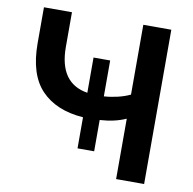

<svg xmlns="http://www.w3.org/2000/svg" viewBox="-79 -785 870 864"><g transform="rotate(10 356.0 -352.5)"><path d="M507 0V-276Q456 -253 388 -249V-106H312V-248Q188 -257 120.5 -327.5Q53 -398 53 -541V-705H181V-547Q181 -381 312 -360V-521H388V-357Q419 -359 450.5 -366.5Q482 -374 507 -386V-705H635V0Z"/></g></svg>

Font: MulishBold
Style: Bold
Weight: 700
Designer: Vernon Adams
Foundry: Vernon Adams
Version: Version 3.602; ttfautohint (v1.8.3)